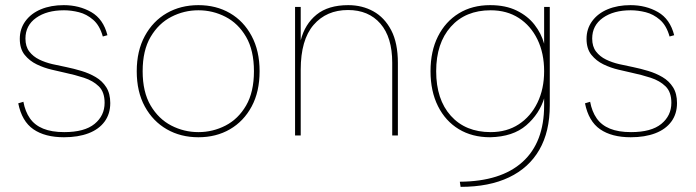

<svg xmlns="http://www.w3.org/2000/svg" viewBox="-20 -527 2706 747"><path d="M71 -131Q78 -93 96.5 -66.5Q115 -40 148 -26.5Q181 -13 230 -13Q309 -13 348 -45Q387 -77 387 -127Q387 -169 364.5 -191Q342 -213 306.5 -224.5Q271 -236 233 -244Q211 -249 181 -256Q151 -263 123 -276.5Q95 -290 76 -313.5Q57 -337 57 -376Q57 -415 79 -445Q101 -475 139.5 -491Q178 -507 228 -507Q288 -507 335 -480Q382 -453 398 -390L380 -385Q368 -428 342.5 -450Q317 -472 287 -479.5Q257 -487 229 -487Q162 -487 120.5 -457.5Q79 -428 79 -377Q79 -346 94 -326.5Q109 -307 132.5 -295.5Q156 -284 184 -277.5Q212 -271 238 -266Q267 -260 297 -251Q327 -242 352.5 -227Q378 -212 393.5 -187.5Q409 -163 409 -126Q409 -84 387 -54Q365 -24 324.5 -8.5Q284 7 229 7Q155 7 110 -24Q65 -55 51 -125Z M752 7Q683 7 629 -24Q575 -55 543.5 -112.5Q512 -170 512 -250Q512 -329 543.5 -387Q575 -445 629 -476Q683 -507 752 -507Q821 -507 874.5 -476Q928 -445 959 -387Q990 -329 990 -250Q990 -170 959 -112.5Q928 -55 874.5 -24Q821 7 752 7ZM752 -13Q808 -13 857.5 -38.5Q907 -64 937.5 -116.5Q968 -169 968 -250Q968 -331 937.5 -383.5Q907 -436 857.5 -461.5Q808 -487 752 -487Q696 -487 646.5 -461.5Q597 -436 566 -383.5Q535 -331 535 -250Q535 -169 566 -116.5Q597 -64 646.5 -38.5Q696 -13 752 -13Z M1128 -500H1150V-370Q1166 -433 1211.5 -470Q1257 -507 1335 -507Q1389 -507 1432.5 -483Q1476 -459 1502 -409.5Q1528 -360 1528 -282V0H1506V-283Q1506 -382 1460 -435Q1414 -488 1334 -488Q1250 -488 1200 -430Q1150 -372 1150 -256V0H1128Z M2097 -500H2119V-117Q2119 -15 2078.5 55.5Q2038 126 1960.5 163Q1883 200 1772 200L1769 180Q1929 179 2013 103Q2097 27 2097 -117V-147H2098Q2079 -84 2027.5 -39.5Q1976 5 1887 7Q1817 7 1765 -24.5Q1713 -56 1684 -114Q1655 -172 1655 -250Q1655 -328 1684 -385.5Q1713 -443 1765 -475Q1817 -507 1887 -507Q1947 -507 1990 -486Q2033 -465 2059.5 -431Q2086 -397 2097 -357ZM1677 -250Q1677 -140 1734 -76.5Q1791 -13 1889 -13Q1952 -13 1998.5 -43.5Q2045 -74 2071 -127.5Q2097 -181 2097 -250Q2097 -320 2071 -373.5Q2045 -427 1998.5 -457Q1952 -487 1889 -487Q1791 -487 1734 -423Q1677 -359 1677 -250Z M2276 -131Q2283 -93 2301.5 -66.5Q2320 -40 2353 -26.5Q2386 -13 2435 -13Q2514 -13 2553 -45Q2592 -77 2592 -127Q2592 -169 2569.5 -191Q2547 -213 2511.5 -224.5Q2476 -236 2438 -244Q2416 -249 2386 -256Q2356 -263 2328 -276.5Q2300 -290 2281 -313.5Q2262 -337 2262 -376Q2262 -415 2284 -445Q2306 -475 2344.5 -491Q2383 -507 2433 -507Q2493 -507 2540 -480Q2587 -453 2603 -390L2585 -385Q2573 -428 2547.5 -450Q2522 -472 2492 -479.5Q2462 -487 2434 -487Q2367 -487 2325.5 -457.5Q2284 -428 2284 -377Q2284 -346 2299 -326.5Q2314 -307 2337.5 -295.5Q2361 -284 2389 -277.5Q2417 -271 2443 -266Q2472 -260 2502 -251Q2532 -242 2557.5 -227Q2583 -212 2598.5 -187.5Q2614 -163 2614 -126Q2614 -84 2592 -54Q2570 -24 2529.5 -8.5Q2489 7 2434 7Q2360 7 2315 -24Q2270 -55 2256 -125Z"/></svg>

Font: Albert Sans Thin
Style: Regular
Weight: 250
Designer: Andreas Rasmussen
Foundry: a.Foundry
Version: Version 1.025